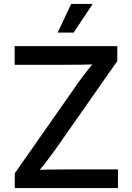

<svg xmlns="http://www.w3.org/2000/svg" viewBox="-20 -964 677 984"><path d="M55.7 0V-75.7L378.4 -536.6Q402.3 -570.8 429.4 -604.7Q456.5 -638.7 484.4 -672.4L495.1 -635.7Q449.7 -633.3 403.8 -632.6Q357.9 -631.8 312 -631.8H55.2V-727.5H581.1V-650.9L263.7 -197.8Q238.3 -162.1 210 -126.2Q181.6 -90.3 152.8 -55.2L141.6 -91.8Q188 -94.2 233.9 -95Q279.8 -95.7 325.7 -95.7H584.5V0ZM275.4 -796.9 344.7 -943.8H455.1L357.4 -796.9Z"/></svg>

Font: Inter 17pt Medium
Style: Regular
Weight: 500
Version: Version 4.001;git-66647c0bb